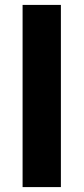

<svg xmlns="http://www.w3.org/2000/svg" viewBox="-20 -762 341 782"><path d="M72 -742H228V0H72Z"/></svg>

Font: Idrija
Style: Bold
Weight: 700
Designer: Julieta Ulanovsky
Foundry: Julieta Ulanovsky
Version: Version 7.200